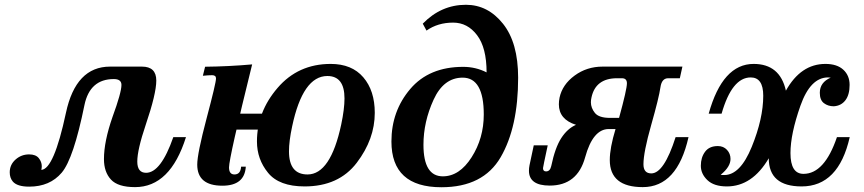

<svg xmlns="http://www.w3.org/2000/svg" viewBox="-20 -766 3597 799"><path d="M151.9 -59.1Q204.1 -61 254.4 -296.4Q295.4 -488.8 438 -488.8H570.8Q630.4 -488.8 630.4 -430.7Q630.4 -376 586.4 -246.6Q551.3 -142.6 551.3 -93.8Q551.3 -46.9 587.9 -46.9Q649.4 -46.9 701.2 -195.3H753.9Q688.5 12.7 542 12.7Q470.7 12.7 441.7 -18.8Q412.6 -50.3 412.6 -104Q412.6 -177.2 448.2 -279.3Q485.4 -380.9 485.4 -412.6Q485.4 -437 453.6 -437Q354 -437 331.5 -329.1Q286.1 -105.5 236.8 -47.4Q187.5 10.7 101.6 10.7Q51.3 10.7 33.2 -10.7Q20.5 -25.9 20.5 -48.8Q20.5 -80.6 44.7 -102.1Q68.8 -123.5 101.1 -123.5Q128.9 -123.5 141.4 -107.9Q153.8 -92.3 153.8 -74.2Q153.8 -66.9 151.9 -59.1Z M1247.6 9.8Q1141.6 9.8 1095.5 -46.9Q1049.3 -103.5 1049.3 -177.2Q1049.3 -300.3 1135 -400.1Q1220.7 -500 1356 -500Q1444.3 -500 1491.9 -444.3Q1539.6 -388.7 1539.6 -296.4Q1539.6 -187 1464.6 -88.6Q1389.6 9.8 1247.6 9.8ZM1259.8 -40Q1355.5 -40 1399.9 -247.6Q1413.6 -312.5 1413.6 -356.4Q1413.6 -449.7 1342.3 -449.7Q1240.2 -449.7 1195.8 -240.2Q1182.6 -178.7 1182.6 -136.2Q1182.6 -40 1259.8 -40ZM905.3 6.8Q800.8 6.8 800.8 -81.1Q800.8 -126.5 839.8 -273.7Q878.9 -420.9 878.9 -439.5Q878.9 -453.1 862.8 -453.1Q848.1 -453.1 824.2 -450.7L833.5 -488.3Q931.2 -489.3 1029.3 -498Q933.1 -109.4 933.1 -69.3Q933.1 -40 955.6 -40Q981 -40 983.4 -72.3H1002.9Q998 6.8 905.3 6.8ZM1108.4 -226.6H892.6L906.7 -293H1122.6Z M1993.2 -289.6Q1993.2 -442.9 1905.3 -442.9Q1826.2 -442.9 1784.2 -350.8Q1742.2 -258.8 1742.2 -163.6Q1742.2 -32.2 1822.8 -32.2Q1892.1 -32.2 1942.6 -111.6Q1993.2 -190.9 1993.2 -289.6ZM1816.9 13.2Q1608.9 13.2 1608.9 -177.2Q1608.9 -303.7 1687.3 -395.8Q1765.6 -487.8 1907.7 -487.8Q1959.5 -487.8 2004.9 -464.8Q2004.9 -567.4 1965.3 -619.6Q1925.8 -671.9 1865.7 -671.9Q1801.8 -671.9 1754.9 -638.7L1739.3 -667.5Q1815.9 -746.1 1918.9 -746.1Q2010.3 -746.1 2073.2 -667.2Q2136.2 -588.4 2136.2 -442.4Q2136.2 -236.8 2063.5 -111.8Q1990.7 13.2 1816.9 13.2Z M2588.9 -419.4Q2588.9 -440.4 2567.9 -440.4H2547.9Q2458.5 -440.4 2441.4 -360.4Q2439 -350.1 2439 -340.3Q2439 -316.9 2455.6 -296.1Q2472.2 -275.4 2518.6 -275.4H2556.2Q2588.9 -394.5 2588.9 -419.4ZM2657.7 -82.5Q2657.7 -44.4 2690.4 -44.4Q2743.2 -44.4 2791.5 -195.3H2845.2Q2798.3 12.7 2654.8 12.7Q2517.6 12.7 2517.6 -100.1Q2517.6 -150.4 2541.5 -229H2513.2Q2447.3 -229 2415 -111.3Q2382.8 6.3 2267.6 6.3Q2181.2 6.3 2181.2 -55.7Q2181.2 -66.4 2183.6 -78.6L2201.2 -161.1H2259.3Q2239.7 -70.3 2239.7 -66.4Q2239.7 -52.7 2252.4 -52.7Q2269 -52.7 2273.9 -74.7Q2290 -151.9 2315.7 -191.4Q2341.3 -231 2377 -246.6Q2305.7 -269 2305.7 -332Q2305.7 -345.2 2308.6 -359.9Q2320.3 -414.1 2371.1 -451.4Q2421.9 -488.8 2487.8 -488.8H2819.8L2809.1 -440.4H2760.7Q2733.9 -440.4 2728.5 -403.3Q2722.2 -359.4 2689.9 -245.8Q2657.7 -132.3 2657.7 -82.5Z M3315.9 9.8Q3179.2 9.8 3179.2 -107.4Q3110.4 9.8 3004.9 9.8Q2951.2 9.8 2923.8 -16.4Q2896.5 -42.5 2896.5 -76.2Q2896.5 -110.8 2914.1 -134.5Q2931.6 -158.2 2967.3 -158.2Q2990.7 -158.2 3005.4 -142.3Q3020 -126.5 3020 -104.5Q3020 -71.8 2979 -38.6Q2982.9 -37.6 2994.1 -37.6Q3060.5 -37.6 3108.4 -155Q3156.2 -272.5 3156.2 -367.7Q3156.2 -443.8 3104 -443.8Q3025.9 -443.8 2982.9 -293H2929.2Q2986.8 -500 3116.2 -500Q3225.6 -500 3250.5 -388.7Q3312.5 -500 3415 -500Q3463.4 -500 3489.5 -475.8Q3515.6 -451.7 3515.6 -412.6Q3515.6 -371.6 3498 -348.6Q3480.5 -325.7 3449.7 -323.7Q3425.8 -323.7 3408.7 -336.7Q3391.6 -349.6 3391.6 -379.9Q3391.6 -423.3 3437 -442.9Q3431.6 -443.8 3425.8 -443.8Q3352.5 -443.8 3311 -326.2Q3269.5 -208.5 3269.5 -128.9Q3269.5 -42.5 3323.7 -42.5Q3411.1 -42.5 3462.9 -195.3H3516.1Q3469.7 9.8 3315.9 9.8Z"/></svg>

Font: Munson
Style: Bold Italic
Weight: 700
Italic angle: -12°
Designer: Paul James MIller
Foundry: High-Logic / Made with FontCreator
Version: Version 2.10;May 5, 2019;FontCreator 11.5.0.2430 64-bit